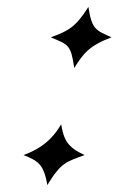

<svg xmlns="http://www.w3.org/2000/svg" viewBox="-20 -533 392 556"><path d="M225 -84C174 -107 165 -129 157 -173C144 -151 118 -109 48 -84C87 -68 107 -60 117 3C158 -64 172 -64 225 -84ZM303 -425C259 -445 246 -446 236 -513C199 -454 177 -443 127 -425C178 -403 185 -405 195 -336C221 -378 239 -401 303 -425Z"/></svg>

Font: Libertinus Serif
Style: Italic
Weight: 400
Italic angle: -12°
Designer: Philipp H. Poll, Khaled Hosny
Foundry: Caleb Maclennan
Version: Version 7.050;RELEASE